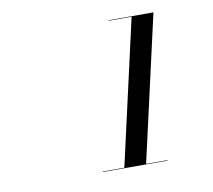

<svg xmlns="http://www.w3.org/2000/svg" viewBox="-58 -972 646 582"><g transform="rotate(-10 265.0 -681.0)"><path d="M280 -456 381.5 -904.5H311V-906H449L347 -456ZM214 -456V-457.5H413V-456Z"/></g></svg>

Font: Bodoni Moda 72pt Medium
Style: Italic
Weight: 500
Italic angle: -13°
Designer: Owen Earl
Foundry: indestructible type
Version: Version 2.004